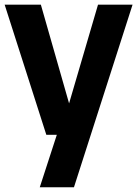

<svg xmlns="http://www.w3.org/2000/svg" viewBox="-20 -566 577 806"><path d="M174.5 0 -0.5 -546.5H151.5L270 -132L391.5 -546.5H536.5L290.5 220H147L218.5 0Z"/></svg>

Font: Encode Sans Semi Condensed
Style: Bold
Weight: 700
Width: 4
Designer: Multiple Designers
Foundry: Impallari Type
Version: Version 3.000; ttfautohint (v1.8.3) -l 8 -r 50 -G 200 -x 14 